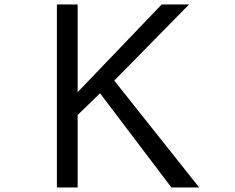

<svg xmlns="http://www.w3.org/2000/svg" viewBox="-20 -805 1040 850"><path d="M231.9 -785.2H323.7V-397L695.8 -785.2H816.9L485.8 -448.2L861.8 24.9H738.8L422.9 -392.1L323.7 -295.9V24.9H231.9Z"/></svg>

Font: BIZ UDGothic
Style: Regular
Weight: 400
Monospace: yes
Designer: TypeBank Co., Ltd.
Foundry: Morisawa Inc.
Version: Version 1.05